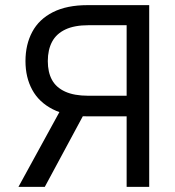

<svg xmlns="http://www.w3.org/2000/svg" viewBox="-20 -727 679 747"><path d="M472.7 0V-628.9H324.2Q269.5 -628.9 234.4 -612.3Q199.2 -595.7 182.6 -564.5Q166 -533.2 166 -489.3Q166 -446.3 182.1 -416.5Q198.2 -386.7 233.4 -370.6Q268.6 -354.5 323.2 -354.5H512.7V-274.4H319.3Q239.3 -274.4 185.5 -301.8Q131.8 -329.1 105.5 -377.4Q79.1 -425.8 79.1 -489.3Q79.1 -553.7 105.5 -603Q131.8 -652.3 186 -679.7Q240.2 -707 320.3 -707H560.5V0ZM325.2 -317.4 154.3 0H51.8L225.6 -317.4Z"/></svg>

Font: Pretendard GOV Variable
Style: Regular
Weight: 400
Designer: Base glyphs from Inter by Rasmus Andersson; Hangul glyphs from Noto Sans CJK(Source Han Sans) by Jang Soo-young and Kang
Foundry: Kil Hyung-jin
Version: Version 1.307;Glyphs 3.2 (3192)